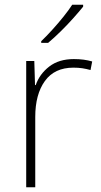

<svg xmlns="http://www.w3.org/2000/svg" viewBox="-20 -786 423 806"><path d="M290 -538Q312 -538 331 -535.5Q350 -533 367 -528L360 -492Q342 -497 325.5 -499.5Q309 -502 288 -502Q209 -502 168.5 -446Q128 -390 128 -295V0H90V-530H124L127 -429H130Q146 -475 186.5 -506.5Q227 -538 290 -538ZM329 -758Q312 -737 287.5 -709.5Q263 -682 235 -654.5Q207 -627 182 -606H153V-613Q174 -633 199 -660.5Q224 -688 246.5 -716Q269 -744 283 -766H329Z"/></svg>

Font: Noto Sans ExtraLight
Style: Regular
Weight: 200
Designer: Monotype Design Team
Foundry: Monotype Imaging Inc.
Version: Version 2.007